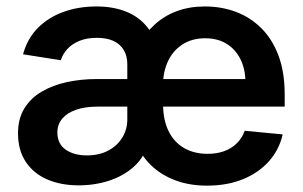

<svg xmlns="http://www.w3.org/2000/svg" viewBox="-20 -567 945 598"><path d="M225.6 10.3Q169.4 10.3 126.7 -8.3Q84 -26.9 60.1 -63.2Q36.1 -99.6 36.1 -151.9Q36.1 -197.3 55.9 -229.5Q75.7 -261.7 110.1 -281.7Q144.5 -301.8 188.5 -311.3Q232.4 -320.8 280.8 -320.8H784.7L743.7 -293.9Q747.1 -339.8 732.7 -374.3Q718.3 -408.7 689.5 -428.2Q660.6 -447.8 619.1 -447.8Q578.1 -447.8 548.6 -428.7Q519 -409.7 503.4 -376.7Q487.8 -343.8 487.8 -302.7V-244.6Q487.8 -193.8 504.9 -158.9Q522 -124 553.2 -106Q584.5 -87.9 626.5 -87.9Q655.3 -87.9 678.2 -96.2Q701.2 -104.5 717.5 -120.6Q733.9 -136.7 742.2 -159.7L860.4 -148.4Q849.6 -100.6 817.6 -64.7Q785.6 -28.8 736.6 -8.8Q687.5 11.2 624.5 11.2Q569.8 11.2 525.4 -5.6Q481 -22.5 450 -52.7Q418.9 -83 403.3 -124L411.1 -424.8Q431.2 -462.4 461.2 -490Q491.2 -517.6 530.5 -532.2Q569.8 -546.9 618.2 -546.9Q669.9 -546.9 714.8 -530Q759.8 -513.2 793.9 -479.2Q828.1 -445.3 847.4 -393.8Q866.7 -342.3 866.7 -272.9V-234.9H283.2Q245.6 -234.9 217.5 -225.3Q189.5 -215.8 174.1 -197.8Q158.7 -179.7 158.7 -154.8Q158.7 -119.1 184.3 -101.1Q210 -83 250.5 -83Q289.6 -83 317.9 -98.4Q346.2 -113.8 361.3 -139.2Q376.5 -164.6 376.5 -194.8V-367.2Q376.5 -392.6 365.5 -411.1Q354.5 -429.7 333.5 -439.5Q312.5 -449.2 281.2 -449.2Q250.5 -449.2 227.3 -439.7Q204.1 -430.2 189.7 -414.3Q175.3 -398.4 169.4 -379.4L51.8 -397.9Q64.9 -446.3 97.2 -479.2Q129.4 -512.2 176.5 -529.5Q223.6 -546.9 280.8 -546.9Q332 -546.9 372.3 -531Q412.6 -515.1 439 -482.2Q465.3 -449.2 473.1 -397.5L462.9 -103H435.1Q424.8 -75.7 404.1 -54.7Q383.3 -33.7 355.2 -19Q327.1 -4.4 293.9 2.9Q260.7 10.3 225.6 10.3Z"/></svg>

Font: Inter 18pt SemiBold
Style: Regular
Weight: 600
Designer: Rasmus Andersson
Foundry: rsms
Version: Version 4.001;git-66647c0bb